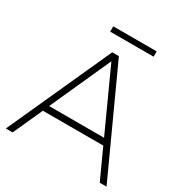

<svg xmlns="http://www.w3.org/2000/svg" viewBox="-189 -980 1076 1126"><g transform="rotate(30 349.0 -417.0)"><path d="M644 0H690L370 -699H325L8 0H54L144 -199H553ZM162 -241 347 -651 534 -241ZM254 -834V-798H548V-834Z"/></g></svg>

Font: Montserrat Custom ExtraLight
Style: Regular
Weight: 300
Designer: Julieta Ulanovsky
Foundry: Julieta Ulanovsky
Version: Version 7.200